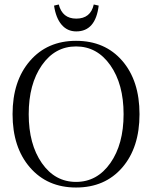

<svg xmlns="http://www.w3.org/2000/svg" viewBox="-20 -824 678 856"><path d="M320 -684Q280 -684 254.5 -714Q229 -744 221 -799L242 -804Q258 -741 320 -741Q384 -741 398 -804L420 -799Q406 -684 320 -684ZM319 12Q191 12 113.5 -77.5Q36 -167 36 -315Q36 -463 113.5 -552.5Q191 -642 319 -642Q448 -642 525 -553Q602 -464 602 -315Q602 -166 525 -77Q448 12 319 12ZM166.5 -97Q225 -13 319 -13Q413 -13 472 -97Q531 -181 531 -315Q531 -449 472 -533Q413 -617 319 -617Q225 -617 166.5 -533Q108 -449 108 -315Q108 -181 166.5 -97Z"/></svg>

Font: Arapey Thin
Style: Regular
Weight: 100
Designer: Eduardo Rodriguez Tunni
Foundry: Eduardo Rodriguez Tunni
Version: Version 4.000;hotconv 1.0.109;makeotfexe 2.5.65596